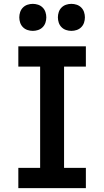

<svg xmlns="http://www.w3.org/2000/svg" viewBox="-20 -975 540 995"><path d="M75 0V-105H188V-630H75V-735H425V-630H312V-105H425V0ZM350 -815Q336 -815 322.5 -819.5Q309 -824 299 -834Q289 -844 284.5 -857.5Q280 -871 280 -885Q280 -899 284.5 -912.5Q289 -926 299 -936Q309 -946 322.5 -950.5Q336 -955 350 -955Q364 -955 377.5 -950.5Q391 -946 401 -936Q411 -926 415.5 -912.5Q420 -899 420 -885Q420 -871 415.5 -857.5Q411 -844 401 -834Q391 -824 377.5 -819.5Q364 -815 350 -815ZM150 -815Q136 -815 122.5 -819.5Q109 -824 99 -834Q89 -844 84.5 -857.5Q80 -871 80 -885Q80 -899 84.5 -912.5Q89 -926 99 -936Q109 -946 122.5 -950.5Q136 -955 150 -955Q164 -955 177.5 -950.5Q191 -946 201 -936Q211 -926 215.5 -912.5Q220 -899 220 -885Q220 -871 215.5 -857.5Q211 -844 201 -834Q191 -824 177.5 -819.5Q164 -815 150 -815Z"/></svg>

Font: Iosevka Curly Extrabold
Style: Regular
Weight: 800
Monospace: yes
Designer: Belleve Invis
Foundry: Belleve Invis
Version: Version 22.1.2; ttfautohint (v1.8.4)